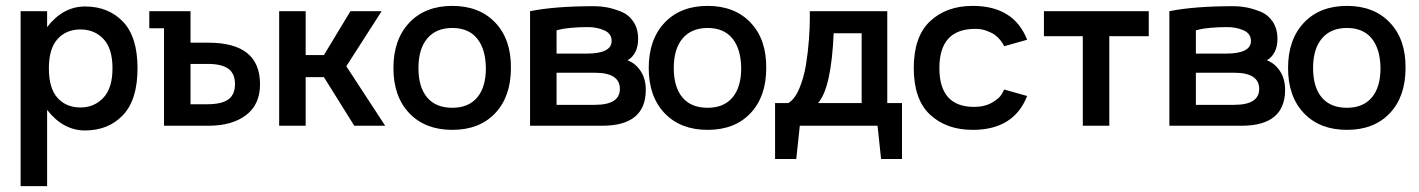

<svg xmlns="http://www.w3.org/2000/svg" viewBox="-20 -427 4818 652"><path d="M269 -405Q348 -405 397.5 -353.5Q447 -302 447 -195Q447 -88 397.5 -36Q348 16 269 16Q194 16 140 -54V205H50V-389H140V-335Q194 -405 269 -405ZM253 -62Q300 -62 331 -95Q362 -128 362 -195Q362 -262 331.5 -294.5Q301 -327 253 -327Q205 -327 175.5 -294.5Q146 -262 146 -195Q146 -127 175.5 -94.5Q205 -62 253 -62Z M688 -282Q863 -282 863 -141Q863 -72 815.5 -36Q768 0 688 0H537V-331H487V-389H627V-282ZM684 -73Q733 -73 755.5 -89.5Q778 -106 778 -141Q778 -177 755.5 -193.5Q733 -210 684 -210H627V-73Z M1183 0 1080 -165H1018V0H928V-389H1018V-240H1080L1170 -389H1276L1156 -202L1288 0Z M1715 -196Q1715 -99 1661.5 -42.5Q1608 14 1516 14Q1424 14 1370 -42.5Q1316 -99 1316 -196Q1316 -293 1370 -350Q1424 -407 1516 -407Q1608 -407 1662 -350Q1716 -293 1715 -196ZM1516 -61Q1571 -61 1600.5 -96Q1630 -131 1630 -196Q1629 -261 1600 -296.5Q1571 -332 1516 -332Q1461 -332 1431 -296.5Q1401 -261 1401 -196Q1401 -131 1430.5 -96Q1460 -61 1516 -61Z M1780 0V-389Q1864 -406 1999 -406Q2020 -406 2041 -402Q2062 -398 2088 -388Q2114 -378 2130.5 -354Q2147 -330 2147 -295Q2147 -244 2111 -222Q2137 -213 2155 -186.5Q2173 -160 2173 -122Q2173 0 2025 0ZM1870 -245H1972Q2057 -245 2057 -288Q2057 -313 2032 -324Q2007 -335 1976 -335Q1946 -335 1919.5 -332.5Q1893 -330 1882 -327L1870 -324ZM1870 -71H2000Q2085 -71 2085 -125Q2085 -180 2000 -180H1870Z M2582 -196Q2582 -99 2528.5 -42.5Q2475 14 2383 14Q2291 14 2237 -42.5Q2183 -99 2183 -196Q2183 -293 2237 -350Q2291 -407 2383 -407Q2475 -407 2529 -350Q2583 -293 2582 -196ZM2383 -61Q2438 -61 2467.5 -96Q2497 -131 2497 -196Q2496 -261 2467 -296.5Q2438 -332 2383 -332Q2328 -332 2298 -296.5Q2268 -261 2268 -196Q2268 -131 2297.5 -96Q2327 -61 2383 -61Z M2993 -77H3043V113H2972L2960 0H2696L2684 113H2612V-77H2657Q2679 -90 2694.5 -127Q2710 -164 2717 -207.5Q2724 -251 2727 -292.5Q2730 -334 2730 -362V-389H2993ZM2906 -314H2811Q2803 -128 2758 -77H2906Z M3283 14Q3194 14 3138.5 -37.5Q3083 -89 3083 -196Q3083 -303 3138.5 -355Q3194 -407 3283 -407Q3423 -407 3468 -292L3390 -270Q3389 -272 3387 -276Q3385 -280 3377 -290.5Q3369 -301 3358.5 -308.5Q3348 -316 3330.5 -322.5Q3313 -329 3292 -329Q3170 -329 3170 -196Q3170 -64 3288 -64Q3324 -64 3349.5 -79Q3375 -94 3382 -108L3390 -123L3468 -101Q3423 14 3283 14Z M3881 -389V-304H3747V0H3657V-304H3525V-389Z M3951 0V-389Q4035 -406 4170 -406Q4191 -406 4212 -402Q4233 -398 4259 -388Q4285 -378 4301.5 -354Q4318 -330 4318 -295Q4318 -244 4282 -222Q4308 -213 4326 -186.5Q4344 -160 4344 -122Q4344 0 4196 0ZM4041 -245H4143Q4228 -245 4228 -288Q4228 -313 4203 -324Q4178 -335 4147 -335Q4117 -335 4090.5 -332.5Q4064 -330 4053 -327L4041 -324ZM4041 -71H4171Q4256 -71 4256 -125Q4256 -180 4171 -180H4041Z M4753 -196Q4753 -99 4699.5 -42.5Q4646 14 4554 14Q4462 14 4408 -42.5Q4354 -99 4354 -196Q4354 -293 4408 -350Q4462 -407 4554 -407Q4646 -407 4700 -350Q4754 -293 4753 -196ZM4554 -61Q4609 -61 4638.5 -96Q4668 -131 4668 -196Q4667 -261 4638 -296.5Q4609 -332 4554 -332Q4499 -332 4469 -296.5Q4439 -261 4439 -196Q4439 -131 4468.5 -96Q4498 -61 4554 -61Z"/></svg>

Font: MB Grotesk
Style: Regular
Weight: 400
Designer: Nawras Khrais
Foundry: Nawras Khrais
Version: Version 1.000;PS 001.000;hotconv 1.0.88;makeotf.lib2.5.64775